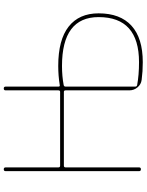

<svg xmlns="http://www.w3.org/2000/svg" viewBox="101 -871 780 1022"><g transform="rotate(-90 491.0 -360.0)"><path d="M541 -401V-30Q541 -22 549 -20Q603 -10 671 -10Q911 -10 911 -225Q911 -420 651 -420Q596 -420 549 -411Q541 -409 541 -401ZM91 -10V-720Q91 -730 101 -730Q111 -730 111 -720V-439Q111 -430 120 -430H513Q521 -430 521 -439V-720Q521 -730 531 -730Q541 -730 541 -720V-439Q541 -430 549 -432Q599 -440 651 -440Q790 -440 860.5 -384.5Q931 -329 931 -225Q931 -110 865 -50Q799 10 671 10Q622 10 577 4Q553 1 537 -18Q521 -37 521 -62V-401Q521 -410 513 -410H120Q111 -410 111 -401V-10Q111 0 101 0Q91 0 91 -10Z"/></g></svg>

Font: Rounded Mplus 1c Thin
Style: Regular
Weight: 250
Version: Version 1.059.20150529